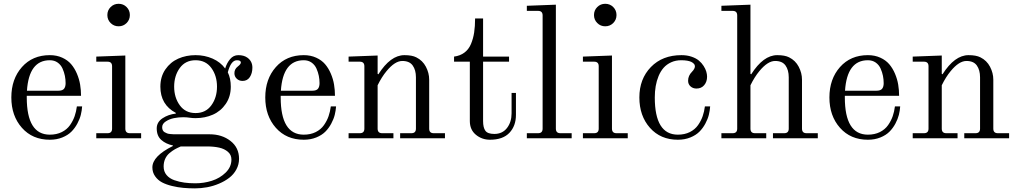

<svg xmlns="http://www.w3.org/2000/svg" viewBox="-20 -744 5471 1033"><path d="M248 -447.3Q285.2 -447.3 314.7 -433.8Q344.2 -420.4 362.8 -398.7Q381.3 -377 393.8 -347.7Q406.2 -318.4 411.1 -288.8Q416 -259.3 416 -228.5H124V-219.7Q124 -19.5 248 -19.5Q284.7 -19.5 312.5 -33.4Q340.3 -47.4 356.7 -70.8Q373 -94.2 381.6 -118.9Q390.1 -143.6 393.6 -171.4H421.9Q420.4 -148.9 414.8 -126.2Q409.2 -103.5 396 -78.9Q382.8 -54.2 364 -35.4Q345.2 -16.6 315.2 -4.4Q285.2 7.8 248 7.8Q154.8 7.8 97.9 -56.4Q41 -120.6 41 -219.7Q41 -318.8 97.9 -383.1Q154.8 -447.3 248 -447.3ZM125 -255.9H293.5Q316.4 -255.9 324.7 -266.6Q333 -277.3 333 -296.4Q333 -316.4 329.1 -335.9Q325.2 -355.5 316.4 -375.2Q307.6 -395 290 -407.5Q272.5 -419.9 248 -419.9Q135.7 -419.9 125 -255.9Z M498 0V-27.3H558.6Q583 -27.3 583 -51.8V-387.7Q583 -412.1 558.6 -412.1H498V-439.5L654.3 -445.3V-51.8Q654.3 -27.3 678.7 -27.3H739.3V0ZM575.2 -620.1Q557.6 -637.7 557.6 -663.1Q557.6 -688.5 575.2 -706.1Q592.8 -723.6 618.2 -723.6Q643.6 -723.6 661.1 -706.1Q678.7 -688.5 678.7 -663.1Q678.7 -637.7 661.1 -620.1Q643.6 -602.5 618.2 -602.5Q592.8 -602.5 575.2 -620.1Z M799.8 156.7Q799.8 96.2 910.2 41.5V38.6Q872.6 30.8 847.9 9Q823.2 -12.7 823.2 -53.2Q823.2 -86.9 854.5 -107.7Q885.7 -128.4 925.8 -132.8V-136.7Q842.8 -180.7 842.8 -277.8Q842.8 -331.1 869.6 -370.4Q896.5 -409.7 939 -428.5Q981.4 -447.3 1032.2 -447.3Q1081.5 -447.3 1123.8 -428.7Q1166 -410.2 1191.4 -375.5Q1200.2 -404.8 1218 -426Q1235.8 -447.3 1262.2 -447.3Q1292 -447.3 1310.5 -434.1Q1337.9 -414.6 1337.9 -380.4Q1337.9 -350.1 1324.2 -329.3Q1310.5 -308.6 1285.2 -308.6Q1266.1 -308.6 1253.7 -320.6Q1241.2 -332.5 1241.2 -350.1Q1241.2 -372.1 1258.8 -385.7Q1275.9 -398.9 1275.9 -407.7Q1275.9 -419.9 1254.4 -419.9Q1222.7 -419.9 1205.6 -355Q1221.7 -321.8 1221.7 -277.8Q1221.7 -224.6 1194.8 -185.3Q1168 -146 1125.5 -127.2Q1083 -108.4 1032.2 -108.4Q1014.6 -108.4 999.5 -110.8Q984.4 -113.3 965.3 -113.3Q940.4 -113.3 916 -108.4Q891.6 -103.5 872.1 -90.8Q852.5 -78.1 852.5 -59.6Q852.5 -50.3 855.7 -43.5Q858.9 -36.6 865.7 -32.7Q872.6 -28.8 878.7 -26.4Q884.8 -23.9 895.8 -22.9Q906.7 -22 912.8 -21.7Q918.9 -21.5 930.7 -21.5H1107.9Q1174.3 -21.5 1220.2 14.4Q1266.1 50.3 1266.1 110.4Q1266.1 141.1 1251.7 167.7Q1237.3 194.3 1213.4 212.6Q1189.5 231 1158.4 244.1Q1127.4 257.3 1094.5 263.4Q1061.5 269.5 1028.8 269.5Q996.1 269.5 966.6 266.8Q937 264.2 905.5 256.6Q874 249 851.6 237.1Q829.1 225.1 814.5 204.3Q799.8 183.6 799.8 156.7ZM860.4 151.9Q860.4 178.7 876 197.5Q891.6 216.3 918.2 225.6Q944.8 234.9 972.2 238.5Q999.5 242.2 1031.2 242.2Q1077.1 242.2 1120.1 228.5Q1163.1 214.8 1194.1 184.6Q1225.1 154.3 1225.1 114.3Q1225.1 88.9 1206.3 72.8Q1187.5 56.6 1159.4 50.3Q1131.3 43.9 1093.8 43.9H952.6Q934.1 51.8 920.7 59.3Q907.2 66.9 892.1 79.6Q877 92.3 868.7 110.6Q860.4 128.9 860.4 151.9ZM947.3 -378.2Q917 -336.4 917 -277.8Q917 -219.2 947.3 -177.5Q977.5 -135.7 1032.2 -135.7Q1086.9 -135.7 1117.2 -177.5Q1147.5 -219.2 1147.5 -277.8Q1147.5 -336.4 1117.2 -378.2Q1086.9 -419.9 1032.2 -419.9Q977.5 -419.9 947.3 -378.2Z M1614.3 -447.3Q1651.4 -447.3 1680.9 -433.8Q1710.4 -420.4 1729 -398.7Q1747.6 -377 1760 -347.7Q1772.5 -318.4 1777.3 -288.8Q1782.2 -259.3 1782.2 -228.5H1490.2V-219.7Q1490.2 -19.5 1614.3 -19.5Q1650.9 -19.5 1678.7 -33.4Q1706.5 -47.4 1722.9 -70.8Q1739.3 -94.2 1747.8 -118.9Q1756.3 -143.6 1759.8 -171.4H1788.1Q1786.6 -148.9 1781 -126.2Q1775.4 -103.5 1762.2 -78.9Q1749 -54.2 1730.2 -35.4Q1711.4 -16.6 1681.4 -4.4Q1651.4 7.8 1614.3 7.8Q1521 7.8 1464.1 -56.4Q1407.2 -120.6 1407.2 -219.7Q1407.2 -318.8 1464.1 -383.1Q1521 -447.3 1614.3 -447.3ZM1491.2 -255.9H1659.7Q1682.6 -255.9 1690.9 -266.6Q1699.2 -277.3 1699.2 -296.4Q1699.2 -316.4 1695.3 -335.9Q1691.4 -355.5 1682.6 -375.2Q1673.8 -395 1656.2 -407.5Q1638.7 -419.9 1614.3 -419.9Q1502 -419.9 1491.2 -255.9Z M1855.5 0V-27.3H1916Q1940.4 -27.3 1940.4 -51.8V-387.7Q1940.4 -412.1 1916 -412.1H1855.5V-439.5L2011.7 -445.3V-346.7L2015.6 -344.2Q2081.1 -447.3 2155.8 -447.3Q2196.8 -447.3 2219.7 -435.5Q2253.9 -418.5 2271.5 -384.8Q2289.1 -351.1 2289.1 -315.4V-51.8Q2289.1 -27.3 2313.5 -27.3H2374V0H2132.8V-27.3H2193.4Q2217.8 -27.3 2217.8 -51.8V-328.1Q2217.8 -367.2 2200.4 -391.6Q2183.1 -416 2144.5 -416Q2104.5 -416 2059.6 -361.3Q2033.7 -330.1 2011.7 -285.2V-51.8Q2011.7 -27.3 2036.1 -27.3H2096.7V0Z M2422.9 -412.1V-439.5Q2455.6 -443.8 2478.5 -460.9Q2501.5 -478 2513.7 -506.8Q2525.9 -535.6 2531 -568.8Q2536.1 -602.1 2536.1 -644.5H2579.1V-439.5H2718.8V-412.1H2579.1V-92.8Q2579.1 -57.1 2591.6 -40.3Q2604 -23.4 2639.6 -23.4Q2683.1 -23.4 2707.8 -55.4Q2732.4 -87.4 2732.4 -134.3V-244.1H2755.9V-126Q2755.9 -66.4 2720.7 -29.3Q2685.5 7.8 2616.2 7.8Q2572.8 7.8 2540.3 -19Q2507.8 -45.9 2507.8 -92.8V-412.1Z M2814.5 0V-27.3H2875Q2899.4 -27.3 2899.4 -51.8V-661.1Q2899.4 -685.5 2875 -685.5H2814.5V-712.9L2970.7 -718.8V-51.8Q2970.7 -27.3 2995.1 -27.3H3055.7V0Z M3116.2 0V-27.3H3176.8Q3201.2 -27.3 3201.2 -51.8V-387.7Q3201.2 -412.1 3176.8 -412.1H3116.2V-439.5L3272.5 -445.3V-51.8Q3272.5 -27.3 3296.9 -27.3H3357.4V0ZM3193.4 -620.1Q3175.8 -637.7 3175.8 -663.1Q3175.8 -688.5 3193.4 -706.1Q3210.9 -723.6 3236.3 -723.6Q3261.7 -723.6 3279.3 -706.1Q3296.9 -688.5 3296.9 -663.1Q3296.9 -637.7 3279.3 -620.1Q3261.7 -602.5 3236.3 -602.5Q3210.9 -602.5 3193.4 -620.1Z M3419.9 -219.7Q3419.9 -319.3 3481.9 -383.3Q3543.9 -447.3 3646.5 -447.3Q3676.3 -447.3 3700.7 -439Q3725.1 -430.7 3740.2 -418Q3755.4 -405.3 3765.6 -389.2Q3775.9 -373 3780 -358.6Q3784.2 -344.2 3784.2 -331.5Q3784.2 -304.2 3768.8 -285.9Q3753.4 -267.6 3727.1 -267.6Q3708 -267.6 3695.1 -279.3Q3682.1 -291 3682.1 -309.6Q3682.1 -336.9 3703.1 -357.9Q3718.8 -374 3718.8 -387.7Q3718.8 -391.1 3717.3 -394.8Q3715.8 -398.4 3710.9 -403.1Q3706.1 -407.7 3698.5 -411.4Q3690.9 -415 3677 -417.5Q3663.1 -419.9 3645.5 -419.9Q3615.2 -419.9 3591.1 -408.9Q3566.9 -397.9 3550.5 -379.4Q3534.2 -360.8 3523.4 -335Q3512.7 -309.1 3507.8 -280.5Q3502.9 -252 3502.9 -219.7Q3502.9 -19.5 3627 -19.5Q3663.6 -19.5 3691.4 -33.4Q3719.2 -47.4 3735.6 -70.8Q3752 -94.2 3760.5 -118.9Q3769 -143.6 3772.5 -171.4H3800.8Q3799.3 -148.9 3793.7 -126.2Q3788.1 -103.5 3774.9 -78.9Q3761.7 -54.2 3742.9 -35.4Q3724.1 -16.6 3694.1 -4.4Q3664.1 7.8 3627 7.8Q3533.7 7.8 3476.8 -56.4Q3419.9 -120.6 3419.9 -219.7Z M3861.3 0V-27.3H3921.9Q3946.3 -27.3 3946.3 -51.8V-661.1Q3946.3 -685.5 3921.9 -685.5H3861.3V-712.9L4017.6 -718.8V-346.7L4021.5 -344.2Q4086.9 -447.3 4161.6 -447.3Q4202.6 -447.3 4225.6 -435.5Q4259.8 -418.5 4277.3 -384.8Q4294.9 -351.1 4294.9 -315.4V-51.8Q4294.9 -27.3 4319.3 -27.3H4379.9V0H4138.7V-27.3H4199.2Q4223.6 -27.3 4223.6 -51.8V-328.1Q4223.6 -367.2 4206.3 -391.6Q4189 -416 4150.4 -416Q4110.4 -416 4065.4 -361.3Q4039.6 -330.1 4017.6 -285.2V-51.8Q4017.6 -27.3 4042 -27.3H4102.5V0Z M4649.4 -447.3Q4686.5 -447.3 4716.1 -433.8Q4745.6 -420.4 4764.2 -398.7Q4782.7 -377 4795.2 -347.7Q4807.6 -318.4 4812.5 -288.8Q4817.4 -259.3 4817.4 -228.5H4525.4V-219.7Q4525.4 -19.5 4649.4 -19.5Q4686 -19.5 4713.9 -33.4Q4741.7 -47.4 4758.1 -70.8Q4774.4 -94.2 4783 -118.9Q4791.5 -143.6 4794.9 -171.4H4823.2Q4821.8 -148.9 4816.2 -126.2Q4810.5 -103.5 4797.4 -78.9Q4784.2 -54.2 4765.4 -35.4Q4746.6 -16.6 4716.6 -4.4Q4686.5 7.8 4649.4 7.8Q4556.2 7.8 4499.3 -56.4Q4442.4 -120.6 4442.4 -219.7Q4442.4 -318.8 4499.3 -383.1Q4556.2 -447.3 4649.4 -447.3ZM4526.4 -255.9H4694.8Q4717.8 -255.9 4726.1 -266.6Q4734.4 -277.3 4734.4 -296.4Q4734.4 -316.4 4730.5 -335.9Q4726.6 -355.5 4717.8 -375.2Q4709 -395 4691.4 -407.5Q4673.8 -419.9 4649.4 -419.9Q4537.1 -419.9 4526.4 -255.9Z M4890.6 0V-27.3H4951.2Q4975.6 -27.3 4975.6 -51.8V-387.7Q4975.6 -412.1 4951.2 -412.1H4890.6V-439.5L5046.9 -445.3V-346.7L5050.8 -344.2Q5116.2 -447.3 5190.9 -447.3Q5231.9 -447.3 5254.9 -435.5Q5289.1 -418.5 5306.6 -384.8Q5324.2 -351.1 5324.2 -315.4V-51.8Q5324.2 -27.3 5348.6 -27.3H5409.2V0H5168V-27.3H5228.5Q5252.9 -27.3 5252.9 -51.8V-328.1Q5252.9 -367.2 5235.6 -391.6Q5218.3 -416 5179.7 -416Q5139.6 -416 5094.7 -361.3Q5068.8 -330.1 5046.9 -285.2V-51.8Q5046.9 -27.3 5071.3 -27.3H5131.8V0Z"/></svg>

Font: Theano Modern
Style: Regular
Weight: 400
Designer: Alexey Kryukov
Version: Version 2.00